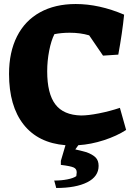

<svg xmlns="http://www.w3.org/2000/svg" viewBox="-20 -709 683 956"><path d="M471 117Q471 170 414.5 198.5Q358 227 260 227L250 190Q286 190 316 184Q346 178 360 168Q362 156 362 149Q362 132 347 125Q332 118 283 112V92L306 14Q170 3 97.5 -89Q25 -181 25 -341Q25 -449 64.5 -527.5Q104 -606 179 -647.5Q254 -689 357 -689Q474 -689 598 -636Q589 -546 569 -437L493 -432L424 -533Q380 -546 327 -546Q287 -546 251 -539Q235 -508 225 -457Q215 -406 215 -354Q215 -243 255.5 -189.5Q296 -136 384 -134Q419 -134 472.5 -144.5Q526 -155 577 -172L608 -62Q562 -32 497.5 -11Q433 10 370 14L355 35Q379 40 411 49Q441 60 456 75Q471 90 471 117Z"/></svg>

Font: Suez One
Style: Regular
Weight: 400
Version: Version 1.000